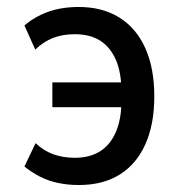

<svg xmlns="http://www.w3.org/2000/svg" viewBox="-20 -521 511 550"><path d="M206 9Q174 9 146 3Q118 -3 94.5 -15Q71 -27 50 -44L82 -111Q105 -89 133 -79Q161 -69 194 -69Q237 -69 266.5 -87.5Q296 -106 312 -143Q328 -180 328 -235L334 -214H130V-285H334L328 -255Q328 -313 312 -349.5Q296 -386 267 -404.5Q238 -423 194 -423Q160 -423 132.5 -412.5Q105 -402 81 -379L50 -448Q79 -473 117.5 -487Q156 -501 206 -501Q273 -501 321.5 -471Q370 -441 396 -383.5Q422 -326 422 -245Q422 -165 396.5 -108Q371 -51 323 -21Q275 9 206 9Z"/></svg>

Font: Nunito Sans 10pt Condensed SemiBold
Style: Regular
Weight: 600
Width: 3
Designer: Vernon Adams
Foundry: Vernon Adams
Version: Version 3.101;gftools[0.9.27]